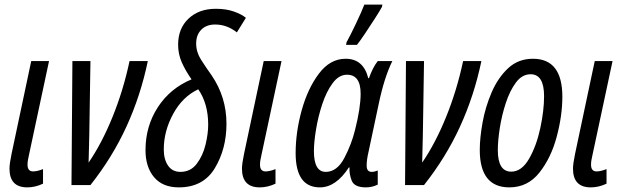

<svg xmlns="http://www.w3.org/2000/svg" viewBox="-20 -800 2704 830"><path d="M98 10Q132 10 166 -6V-69Q141 -59 123 -59Q99 -59 99 -88Q99 -105 105 -129L192 -536H115L30 -135Q21 -92 21 -71Q21 10 98 10Z M289 0H371Q466 -120 527 -253.5Q588 -387 619 -536H540Q513 -409 466.5 -294.5Q420 -180 363 -97Q364 -126 364.5 -157Q365 -188 366 -220L371 -536H293Z M753 10Q859 10 909 -73.5Q959 -157 959 -265Q959 -380 895 -474Q870 -509 849 -542Q828 -575 828 -612Q828 -649 850 -671.5Q872 -694 910 -694Q961 -694 1004 -660L1043 -723Q1025 -738 991.5 -750Q958 -762 913 -762Q840 -762 795 -719.5Q750 -677 750 -607Q750 -566 766 -530Q782 -494 808 -457Q715 -418 662 -336Q609 -254 609 -151Q609 -78 646 -34Q683 10 753 10ZM760 -57Q725 -57 706.5 -84Q688 -111 688 -154Q688 -233 728.5 -307.5Q769 -382 837 -414Q880 -352 880 -261Q880 -222 868.5 -174.5Q857 -127 830.5 -92Q804 -57 760 -57Z M1103 10Q1137 10 1171 -6V-69Q1146 -59 1128 -59Q1104 -59 1104 -88Q1104 -105 1110 -129L1197 -536H1120L1035 -135Q1026 -92 1026 -71Q1026 10 1103 10Z M1363 10Q1432 10 1488 -76H1491Q1489 -48 1500.5 -19Q1512 10 1562 10Q1589 10 1613 -2V-63Q1599 -57 1587 -57Q1565 -57 1565 -84Q1565 -109 1573 -143L1617 -350Q1641 -465 1676 -536H1613Q1591 -508 1575 -462H1572Q1551 -546 1474 -546Q1407 -546 1358.5 -481.5Q1310 -417 1284 -322.5Q1258 -228 1258 -138Q1258 10 1363 10ZM1388 -57Q1337 -57 1337 -147Q1337 -184 1346 -239.5Q1355 -295 1373 -349.5Q1391 -404 1418 -440.5Q1445 -477 1480 -477Q1539 -477 1539 -395Q1539 -334 1515 -239Q1500 -177 1468.5 -117Q1437 -57 1388 -57ZM1476 -606H1523Q1536 -622 1558 -655Q1580 -688 1601 -720.5Q1622 -753 1631 -770L1633 -780H1555Q1544 -751 1519 -698.5Q1494 -646 1478 -617Z M1731 0H1813Q1908 -120 1969 -253.5Q2030 -387 2061 -536H1982Q1955 -409 1908.5 -294.5Q1862 -180 1805 -97Q1806 -126 1806.5 -157Q1807 -188 1808 -220L1813 -536H1735Z M2182 10Q2261 10 2311.5 -53.5Q2362 -117 2386.5 -208.5Q2411 -300 2411 -382Q2411 -546 2284 -546Q2220 -546 2176 -504.5Q2132 -463 2105 -400Q2078 -337 2066 -270Q2054 -203 2054 -152Q2054 10 2182 10ZM2190 -58Q2132 -58 2132 -151Q2132 -191 2140.5 -246Q2149 -301 2166.5 -354.5Q2184 -408 2210.5 -443.5Q2237 -479 2274 -479Q2332 -479 2332 -384Q2332 -322 2315.5 -245.5Q2299 -169 2267 -113.5Q2235 -58 2190 -58Z M2534 10Q2568 10 2602 -6V-69Q2577 -59 2559 -59Q2535 -59 2535 -88Q2535 -105 2541 -129L2628 -536H2551L2466 -135Q2457 -92 2457 -71Q2457 10 2534 10Z"/></svg>

Font: Noto Sans UI Condensed
Style: Italic
Weight: 400
Width: 3
Italic angle: -12°
Designer: Monotype Design Team
Foundry: Monotype Imaging Inc.
Version: Version 1.901